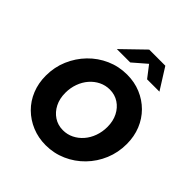

<svg xmlns="http://www.w3.org/2000/svg" viewBox="-246 -1106 1288 1288"><g transform="rotate(45 398.5 -461.5)"><path d="M392 11Q322.5 11 262.2 -14Q202 -39 157 -83.5Q112 -128 87.5 -188.5Q63 -249 63 -319.9Q63 -401 93.1 -471.5Q123.2 -542 175.6 -596Q228 -650 297.1 -680.5Q366.1 -711 444 -711Q514.6 -711 574.3 -686Q634 -661 678.5 -616.5Q723 -572 747.5 -511.6Q772 -451.1 772 -379.6Q772 -299 742.5 -228.5Q713 -158 660.5 -104Q608 -50 538.9 -19.5Q469.9 11 392 11ZM403.3 -142Q444 -142 479.5 -159.5Q515 -177 542 -208Q569 -239 584 -280.6Q599 -322.1 599 -369.1Q599 -424 577.4 -466.5Q555.8 -509.1 518.4 -533.5Q481 -558 432.9 -558Q392.4 -558 356.7 -540.5Q321 -523 294 -492Q267 -461 252 -419.5Q237 -377.9 237 -331Q237 -276 258.5 -233.7Q279.9 -191.4 317.5 -166.7Q355 -142 403.3 -142ZM274 -783 430 -934H583L678 -783H561L497 -866L401 -783Z"/></g></svg>

Font: Red Hat Text VF
Style: Italic
Weight: 400
Italic angle: -12°
Designer: Pentagram, MCKL
Foundry: Pentagram, MCKL
Version: Version 1.023